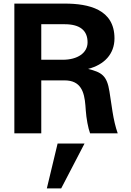

<svg xmlns="http://www.w3.org/2000/svg" viewBox="-20 -743 732 1070"><path d="M340 -608C426 -608 468 -573 468 -507C468 -448 412 -410 330 -410H210V-608ZM340 -295C430 -295 450 -232 456 -155L458 -128C461 -84 471 -29 482 0H636C623 -37 614 -77 607 -121L590 -233C576 -322 547 -340 471 -359C561 -382 618 -442 618 -529C618 -691 475 -723 340 -723H60V0H210V-295ZM301 57 241 307H321L451 57Z"/></svg>

Font: Perun
Style: Bold
Weight: 700
Foundry: Copyright (c) Stefan Peev, Context Ltd, 2016
Version: Version 1.089